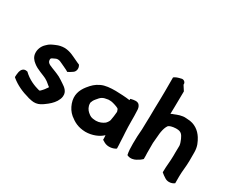

<svg xmlns="http://www.w3.org/2000/svg" viewBox="-109 -1129 1838 1524"><g transform="rotate(30 810.0 -367.5)"><path d="M42 -97 47 -92C94 -53 153 -26 217 -9V-8H218C237 -4 263 4 289 0C316 -3 341 -20 357 -32C384 -51 412 -75 430 -104C439 -120 447 -134 449 -155V-158C453 -199 421 -224 394 -241C378 -253 358 -264 342 -274L341 -275H340C324 -283 310 -289 295 -295C250 -314 212 -320 212 -354V-355C210 -367 219 -372 238 -380L239 -381H240C247 -385 256 -389 268 -389C284 -389 293 -383 311 -375C331 -364 358 -355 381 -340C396 -347 406 -354 418 -362C445 -376 450 -413 432 -437C419 -441 411 -447 394 -454C358 -470 324 -492 271 -495H270C242 -495 217 -489 197 -480C171 -469 147 -460 126 -437C97 -411 84 -374 87 -341C89 -311 107 -287 130 -270C168 -238 228 -224 262 -204V-203H263C281 -194 298 -175 316 -163C316 -161 309 -150 303 -144V-143C295 -132 289 -124 279 -114C269 -104 267 -100 259 -102C248 -104 235 -110 220 -114C196 -123 171 -134 142 -154C128 -164 116 -174 106 -184L101 -185C67 -193 52 -167 47 -147C43 -131 43 -114 42 -103Z M538 -140C550 -107 567 -80 594 -57C634 -25 674 -2 742 0C803 0 862 -24 895 -57C896 -48 897 -38 897 -25V-16L919 -3C954 17 1002 8 1027 -10L1026 -43C1025 -55 1025 -66 1024 -78L1023 -101C1023 -115 1021 -132 1020 -152C1018 -195 1017 -212 1017 -255C1017 -292 1017 -317 1015 -352C1015 -367 1012 -384 1002 -397C985 -421 949 -411 933 -408L921 -405V-393H920C883 -399 826 -401 790 -402C743 -402 695 -399 659 -381C621 -363 599 -342 571 -307C535 -261 514 -208 538 -140ZM662 -214V-221C666 -234 672 -247 685 -262C713 -297 724 -306 774 -313C784 -313 798 -313 801 -312H803C821 -309 856 -298 869 -290C875 -286 878 -279 882 -263C880 -238 876 -204 871 -181C868 -169 854 -149 845 -143C829 -131 802 -118 774 -118H766C728 -120 719 -125 694 -146C677 -161 662 -185 662 -214Z M1117 -108C1117 -72 1118 -37 1125 -7L1132 -4C1157 7 1188 -1 1205 -11C1223 -20 1240 -32 1253 -45V-74C1252 -80 1253 -87 1252 -99V-192C1254 -222 1257 -253 1260 -282L1262 -295V-298L1263 -301C1267 -324 1274 -346 1286 -364C1294 -374 1321 -382 1351 -383H1360C1401 -383 1414 -364 1429 -331C1436 -313 1443 -298 1445 -279V-269C1445 -252 1444 -233 1444 -214V-185C1444 -136 1436 -88 1436 -36V-29C1442 -24 1454 -15 1456 -13L1477 1C1487 8 1501 13 1516 13C1538 13 1552 6 1565 -3V-68C1565 -115 1574 -162 1574 -214V-290C1574 -345 1556 -378 1537 -410C1508 -456 1461 -492 1395 -493C1391 -494 1387 -494 1383 -494C1344 -498 1307 -482 1282 -472C1274 -470 1265 -466 1257 -461V-480L1258 -520C1258 -570 1260 -615 1260 -665V-669L1231 -714C1235 -736 1212 -755 1189 -746C1167 -741 1146 -735 1130 -722V-593C1130 -568 1129 -546 1129 -520C1129 -493 1127 -467 1127 -438C1127 -411 1126 -382 1126 -356C1126 -346 1126 -335 1125 -325V-324C1125 -296 1123 -270 1123 -241C1119 -199 1117 -153 1117 -108Z"/></g></svg>

Font: Hussar Pisanka
Style: Bd
Weight: 700
Designer: Robert Jablonski
Foundry: Cannot Into Space Fonts
Version: Version 1.070